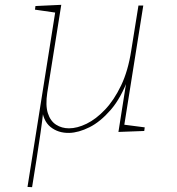

<svg xmlns="http://www.w3.org/2000/svg" viewBox="-20 -545 735 796"><path d="M113 231 94 230 210 -501 215 -492 125 -505 127 -520 234 -525 176 -161Q168 -108 178.5 -75.5Q189 -43 212.5 -28Q236 -13 266 -13Q300 -13 339 -32Q378 -51 415.5 -90.5Q453 -130 482 -190.5Q511 -251 524 -335L554 -522H574L494 -19L487 -29L580 -17L578 -2L471 2L506 -220L512 -221Q482 -139 439 -89.5Q396 -40 351 -17.5Q306 5 267 6Q221 7 189 -19Q157 -45 153 -103L161 -98Q156 -49 148 6Q140 61 131 118.5Q122 176 113 231Z"/></svg>

Font: Bitter Thin
Style: Italic
Weight: 100
Italic angle: -9°
Designer: Sol Matas, and Bitter project Authors
Foundry: Sol Matas
Version: Version 2.002